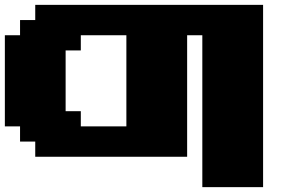

<svg xmlns="http://www.w3.org/2000/svg" viewBox="-20 -645 1227 790"><path d="M812.5 125H1062.5V-625H125V-562.5H62.5V-500H0V-125H62.5V-62.5H125V0H750V-500H812.5ZM500 -125H312.5V-187.5H250V-437.5H312.5V-500H500Z"/></svg>

Font: Faithful 32x
Style: Bold
Weight: 400
Foundry: Faithful Resource Pack
Version: Version 1.0; January 27, 2023